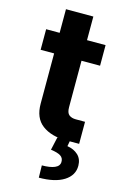

<svg xmlns="http://www.w3.org/2000/svg" viewBox="-135 -735 658 1025"><g transform="rotate(15 194.0 -223.0)"><path d="M350.5 -545.5V-431.8H247.9V-175.4Q247.9 -143.8 262.1 -132.8Q276.3 -121.8 299 -121.8H350.5V0H278.4Q196 0 146.1 -37.5Q96.2 -74.9 96.6 -155.2V-431.8H22V-545.5H96.6V-676.1H247.9V-545.5ZM229.4 -2.8H299L293.3 28.1Q329.9 33.7 353.2 55.4Q376.4 77.1 376.8 114.3Q377.1 167.3 327.8 198.7Q278.4 230.1 189.3 230.1L187.9 162.6Q232.6 162.6 258.2 151.8Q283.7 141 284.4 118.3Q285.2 96.2 267.8 85Q250.4 73.9 213.4 69.2Z"/></g></svg>

Font: Inter Zeller
Style: Bold
Weight: 700
Designer: Rasmus Andersson; Joe Bland
Foundry: zeller
Version: Version 3.015;git-dec3a8cb1